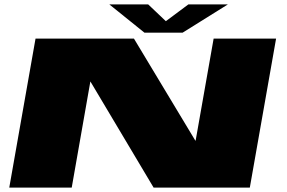

<svg xmlns="http://www.w3.org/2000/svg" viewBox="-20 -850 1299 870"><path d="M22 0H305L389.5 -481L676 0H1112L1231 -675H948L866.5 -213H865L587 -675H141ZM634.5 -702H807.5L1012.5 -830H833.5L731.5 -754L651.5 -830H475.5Z"/></svg>

Font: Anybody ExtraExpanded Black
Style: Italic
Weight: 900
Width: 8
Italic angle: -10°
Version: Version 1.113;gftools[0.9.25]